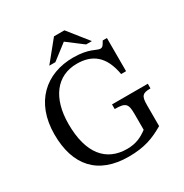

<svg xmlns="http://www.w3.org/2000/svg" viewBox="-191 -987 1102 1148"><g transform="rotate(-30 360.0 -412.5)"><path d="M370 11C480 11 545 -15 617 -57V-202C617 -264 629 -278 685 -278V-310H438V-278C514 -278 526 -264 526 -192V-84C486 -54 446 -34 384 -34C241 -34 154 -134 154 -338C154 -515 236 -626 377 -626C483 -626 553 -573 576 -440H610V-669H581C568 -647 562 -633 545 -633C520 -633 486 -669 376 -669C188 -669 50 -548 50 -326C50 -112 158 11 370 11ZM271 -698 376 -779 483 -698H523L413 -836H341L229 -698Z"/></g></svg>

Font: STIX Two Text
Style: Regular
Weight: 400
Designer: Ross Mills, John Hudson & Paul Hanslow, Tiro Typeworks Ltd; with prior portions MicroPress Inc., and Coen Hoffman.
Foundry: Tiro Typeworks Ltd
Version: Version 2.13 b171